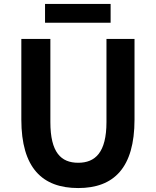

<svg xmlns="http://www.w3.org/2000/svg" viewBox="-20 -938 788 972"><path d="M376 14C556 14 661 -88 661 -333V-741H519V-320C519 -166 462 -114 376 -114C289 -114 235 -166 235 -320V-741H88V-333C88 -88 194 14 376 14ZM208 -823H540V-918H208Z"/></svg>

Font: Noto Sans TC
Style: Bold
Weight: 700
Designer: Ryoko NISHIZUKA 西塚涼子 (kana, bopomofo & ideographs); Paul D. Hunt (Latin, Greek & Cyrillic); Sandoll Communications 산돌커뮤니
Foundry: Adobe
Version: Version 2.004;hotconv 1.0.118;makeotfexe 2.5.65603